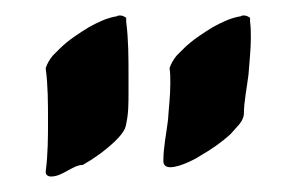

<svg xmlns="http://www.w3.org/2000/svg" viewBox="-20 -824 393 248"><path d="M143 -801C140 -803 138 -804 135 -804C134 -804 132 -804 131 -803C118 -801 106 -795 95 -789C82 -781 68 -772 57 -761L48 -752C44 -747 41 -742 39 -736C42 -714 42 -691 42 -668C42 -647 42 -625 39 -602C39 -598 42 -596 46 -596C61 -596 74 -611 87 -611C101 -619 114 -628 128 -641C134 -647 142 -655 143 -664C146 -677 146 -691 146 -705V-726C146 -749 146 -773 143 -796ZM303 -801C300 -803 298 -804 295 -804C294 -804 292 -804 291 -803C278 -801 266 -795 255 -789C242 -781 228 -772 217 -761L208 -752C204 -747 201 -742 199 -736C200 -730 200 -723 200 -716C200 -700 198 -685 197 -669C195 -652 191 -634 191 -616C191 -610 195 -608 200 -608C213 -608 235 -620 239 -623C253 -631 266 -640 278 -651L286 -660C291 -665 294 -670 295 -676C295 -693 299 -711 301 -728C302 -743 304 -759 304 -775C304 -782 304 -789 303 -796Z"/></svg>

Font: Petaluma Script
Style: Regular
Weight: 400
Designer: Daniel Spreadbury
Foundry: Steinberg Media Technologies GmbH
Version: Version 1.10